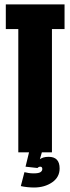

<svg xmlns="http://www.w3.org/2000/svg" viewBox="-20 -695 320 876"><path d="M63.5 0V-562.5H6.5V-675H274.5V-562.5H217V0ZM135 160.5Q121.5 160.5 104.5 158.8Q87.5 157 75 154L91.5 90.5Q98 92.5 109.8 94.2Q121.5 96 133 96Q156 96 164.5 90.5Q173 85 173 76Q173 65.5 163.5 65.5Q156.5 65.5 151 71.5L96.5 65.5L112.5 0H171L162 31.5Q168.5 26.5 178.2 23.5Q188 20.5 202 20.5Q252 20.5 252 73.5Q252 113.5 217.8 137Q183.5 160.5 135 160.5Z"/></svg>

Font: Anybody UltraCondensed ExtraBold
Style: Regular
Weight: 800
Width: 1
Designer: Tyler Finck
Foundry: Etcetera Type Company
Version: Version 1.010; ttfautohint (v1.8.3) -l 8 -r 50 -G 200 -x 14 